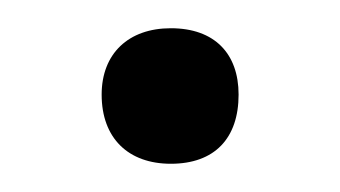

<svg xmlns="http://www.w3.org/2000/svg" viewBox="-20 -105 241 136"><path d="M101 11C132 11 149 -7 149 -38C149 -67 132 -85 101 -85C71 -85 52 -67 52 -38C52 -7 71 11 101 11Z"/></svg>

Font: Cormorant Infant Book
Style: Regular
Weight: 500
Designer: Christian Thalmann (Catharsis Fonts)
Version: Version 1.000;PS 002.000;hotconv 1.0.88;makeotf.lib2.5.64775